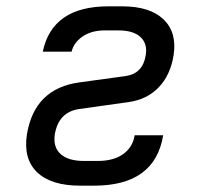

<svg xmlns="http://www.w3.org/2000/svg" viewBox="-20 -578 640 606"><path d="M277 8H233Q141 8 97 -34.5Q53 -77 65 -154Q89 -299 231 -318L377 -338Q431 -346 440 -404Q446 -440 423.5 -461Q401 -482 354 -482H310Q269 -482 241 -463Q213 -444 206 -415H115Q145 -558 322 -558H366Q453 -558 496 -517Q539 -476 528 -404Q518 -341 481 -302.5Q444 -264 387 -256L231 -234Q165 -225 153 -154Q147 -114 171 -92Q195 -70 245 -70H289Q338 -70 368.5 -91.5Q399 -113 405 -151H495Q469 8 277 8Z"/></svg>

Font: JetBrains Mono NL
Style: Italic
Weight: 400
Italic angle: -9°
Monospace: yes
Designer: Philipp Nurullin, Konstantin Bulenkov
Foundry: JetBrains
Version: Version 2.305; ttfautohint (v1.8.4.7-5d5b)